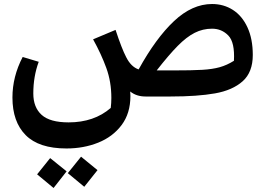

<svg xmlns="http://www.w3.org/2000/svg" viewBox="-20 -481 1331 957"><path d="M1240 -207Q1240 -121 1189.5 -76Q1139 -31 1051.5 -15.5Q964 0 831 0H705Q660 0 629 -25Q630 -18 630 -2Q630 84 586 142.5Q542 201 469.5 230Q397 259 312 259H311Q174 259 108 192.5Q42 126 42 5Q42 -99 93 -197L173 -173Q146 -100 146 -15Q146 54 187.5 91.5Q229 129 322 129Q449 129 532 57Q535 32 535 7Q535 -73 510 -142Q485 -211 444 -285L556 -332Q587 -238 609 -196Q633 -148 671 -135Q757 -291 847.5 -376Q938 -461 1037 -461Q1095 -461 1141 -431.5Q1187 -402 1213.5 -344.5Q1240 -287 1240 -207ZM1037 -338Q991 -338 950.5 -317.5Q910 -297 866 -252.5Q822 -208 761 -130H841Q939 -130 989 -133Q1039 -136 1075 -146Q1111 -156 1146 -178Q1151 -270 1118 -304Q1085 -338 1037 -338ZM318 382 384 300 466 367 400 450ZM165 388 230 307 312 373 247 456Z"/></svg>

Font: FiraGO Medium
Style: Italic
Weight: 500
Italic angle: -8°
Designer: bBox Type GmbH
Foundry: bBox Type GmbH
Version: Version 1.001